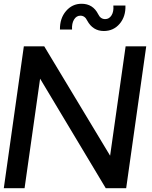

<svg xmlns="http://www.w3.org/2000/svg" viewBox="-23 -995 805 1015"><path d="M293.9 -838.9Q293 -897.9 325.9 -936.5Q358.9 -975.1 408.2 -975.1Q468.3 -975.1 496.1 -919.9Q508.3 -894 533.2 -894Q554.2 -894 566.7 -914.1Q579.1 -934.1 576.2 -965.8H640.1Q642.1 -907.7 609.6 -869.4Q577.1 -831.1 525.9 -831.1Q467.8 -831.1 438 -886.2Q425.8 -912.1 401.9 -912.1Q380.9 -912.1 368.4 -891.6Q356 -871.1 357.9 -838.9ZM750 -750 644 0H536.1L189 -579.1L106.9 0H-2.9L103 -750H210.9L559.1 -171.9L641.1 -750Z"/></svg>

Font: Oakes Grotesk
Style: Medium Italic
Weight: 500
Designer: Samuel Oakes
Foundry: Samuel Oakes
Version: Version 1.0 | wf-rip DC20170320